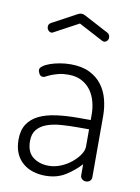

<svg xmlns="http://www.w3.org/2000/svg" viewBox="-81 -752 593 814"><g transform="rotate(10 215.5 -345.5)"><path d="M100 -599Q98 -598 96 -597Q94 -596 92 -596Q84 -596 78 -602.5Q72 -609 72 -619Q72 -630 83 -636L187 -692Q195 -697 204 -697Q213 -697 221 -692L325 -637Q336 -631 336 -617Q336 -609 330.5 -603Q325 -597 317 -597Q315 -597 312.5 -598Q310 -599 308 -600L204 -655ZM196 -478Q244 -478 277 -462Q310 -446 330.5 -419Q351 -392 360 -357.5Q369 -323 369 -286V-22Q369 -13 362.5 -6.5Q356 0 345 0Q335 0 328 -6.5Q321 -13 321 -22V-70Q295 -41 258 -17.5Q221 6 171 6Q142 6 117 -2Q92 -10 73 -26.5Q54 -43 43.5 -67.5Q33 -92 33 -126Q33 -166 50 -192Q67 -218 97.5 -233Q128 -248 171 -254Q214 -260 266 -260H320V-286Q320 -312 313 -338.5Q306 -365 291 -386Q276 -407 252 -420Q228 -433 194 -433Q170 -433 152.5 -428.5Q135 -424 122.5 -419Q110 -414 102 -409.5Q94 -405 89 -405Q78 -405 72.5 -414.5Q67 -424 67 -432Q67 -440 78.5 -448.5Q90 -457 108.5 -463.5Q127 -470 150 -474Q173 -478 196 -478ZM320 -220H271Q234 -220 200 -217.5Q166 -215 139.5 -205.5Q113 -196 97.5 -177.5Q82 -159 82 -128Q82 -81 109.5 -59.5Q137 -38 178 -38Q204 -38 229.5 -48.5Q255 -59 275 -75.5Q295 -92 307.5 -110.5Q320 -129 320 -146Z"/></g></svg>

Font: AkaAcidDosis
Style: Light
Weight: 300
Designer: Edgar Tolentino, Pablo Impallari, Igino Marini, Aka-Acid
Foundry: Edgar Tolentino, Pablo Impallari, Igino Marini, Aka-Acid
Version: Version 1.007